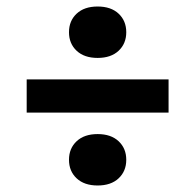

<svg xmlns="http://www.w3.org/2000/svg" viewBox="-20 -636 600 590"><path d="M368 -537Q368 -502 344.5 -480Q321 -458 280 -458Q239 -458 215.5 -480Q192 -502 192 -537Q192 -572 215.5 -594Q239 -616 280 -616Q321 -616 344.5 -594Q368 -572 368 -537ZM368 -145Q368 -110 344.5 -88Q321 -66 280 -66Q239 -66 215.5 -88Q192 -110 192 -145Q192 -180 215.5 -202Q239 -224 280 -224Q321 -224 344.5 -202Q368 -180 368 -145ZM498 -392V-290H62V-392Z"/></svg>

Font: Roboto Serif 36pt
Style: Bold
Weight: 700
Version: Version 1.008